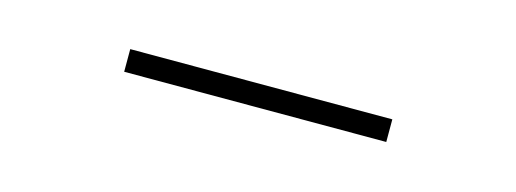

<svg xmlns="http://www.w3.org/2000/svg" viewBox="-19 -722 572 213"><g transform="rotate(15 267.5 -616.0)"><path d="M418 -629V-603H117V-629Z"/></g></svg>

Font: Human Sans ExtraLight
Style: Regular
Weight: 200
Designer: Tim Radville
Foundry: Continuum
Version: Version 1.000;FEAKit 1.0